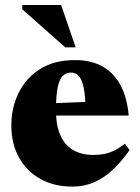

<svg xmlns="http://www.w3.org/2000/svg" viewBox="-20 -710 543 746"><path d="M271.5 -476.5Q336 -476.5 380.5 -450.5Q425 -424.5 449.8 -376Q474.5 -327.5 480 -261H152V-307.5L401.5 -317.5L312.5 -288Q311.5 -339.5 305 -370Q298.5 -400.5 286.5 -414.2Q274.5 -428 256 -428Q239 -428 225.8 -417Q212.5 -406 205 -374.5Q197.5 -343 197.5 -281Q197.5 -222 214.8 -183.8Q232 -145.5 264.5 -126.8Q297 -108 342.5 -108Q366 -108 385.8 -112Q405.5 -116 424.8 -125.5Q444 -135 465.5 -151.5L483.5 -127Q452 -82 418 -50.2Q384 -18.5 345.5 -1.8Q307 15 262 15Q189 15 135.5 -15.5Q82 -46 53 -99.5Q24 -153 24 -222Q24 -290.5 52 -348.2Q80 -406 135 -441.2Q190 -476.5 271.5 -476.5ZM274 -526H233.5L66.5 -674V-690.5H217.5Z"/></svg>

Font: Newsreader 36pt ExtraBold
Style: Regular
Weight: 800
Designer: Hugues Gentile
Foundry: Production Type
Version: Version 1.003